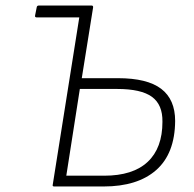

<svg xmlns="http://www.w3.org/2000/svg" viewBox="-20 -675 701 695"><path d="M171 -7 267 -612H113Q110 -612 108 -613.5Q106 -615 107 -619L113 -649Q114 -655 121 -655H311Q318 -655 317 -648L276 -392H407Q513 -392 563.5 -353.5Q614 -315 614 -237Q613 -119 545.5 -59.5Q478 0 355 0H176Q169 0 171 -7ZM220 -39H357Q461 -39 514.5 -89Q568 -139 568 -234Q569 -296 530 -324.5Q491 -353 404 -353H269Z"/></svg>

Font: Sofia Sans ExtraLight
Style: Italic
Weight: 250
Italic angle: -9°
Version: Version 4.100-B